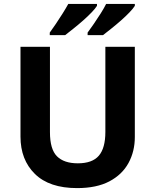

<svg xmlns="http://www.w3.org/2000/svg" viewBox="-20 -954 796 984"><path d="M671 -714V-252Q671 -178 638.5 -118.5Q606 -59 540.5 -24.5Q475 10 375 10Q233 10 159 -62.5Q85 -135 85 -254V-714H236V-277Q236 -189 272 -153Q308 -117 379 -117Q453 -117 486.5 -156Q520 -195 520 -278V-714ZM671 -934V-924Q663 -911 644 -891Q625 -871 600 -849Q575 -827 550.5 -807.5Q526 -788 508 -774H429V-787Q443 -806 461 -832Q479 -858 496 -885Q513 -912 524 -934ZM477 -934V-924Q469 -911 450 -891Q431 -871 406 -849Q381 -827 356.5 -807.5Q332 -788 314 -774H235V-787Q249 -806 266.5 -832Q284 -858 301 -885Q318 -912 330 -934Z"/></svg>

Font: Noto IKEA Latin
Style: Bold
Weight: 700
Designer: Monotype Design Team
Foundry: Monotype Imaging Inc.
Version: Version 1.0